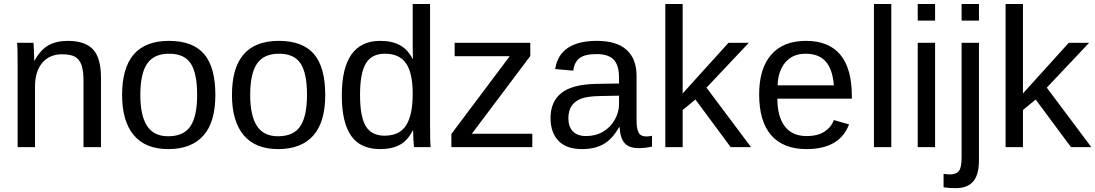

<svg xmlns="http://www.w3.org/2000/svg" viewBox="-20 -745 5545 972"><path d="M402.8 0V-335Q402.8 -387.2 392.6 -416Q382.3 -444.8 359.9 -457.5Q337.4 -470.2 293.9 -470.2Q230.5 -470.2 193.8 -426.8Q157.2 -383.3 157.2 -306.2V0H69.3V-415.5Q69.3 -507.8 66.4 -528.3H149.4Q149.9 -525.9 150.4 -515.1Q150.9 -504.4 151.6 -490.5Q152.3 -476.6 153.3 -438H154.8Q185.1 -492.7 224.9 -515.4Q264.6 -538.1 323.7 -538.1Q410.6 -538.1 450.9 -494.9Q491.2 -451.7 491.2 -352.1V0Z M1070.3 -264.6Q1070.3 -126 1009.3 -58.1Q948.2 9.8 832 9.8Q716.3 9.8 657.2 -60.8Q598.1 -131.3 598.1 -264.6Q598.1 -538.1 835 -538.1Q956.1 -538.1 1013.2 -471.4Q1070.3 -404.8 1070.3 -264.6ZM978 -264.6Q978 -374 945.6 -423.6Q913.1 -473.1 836.4 -473.1Q759.3 -473.1 724.9 -422.6Q690.4 -372.1 690.4 -264.6Q690.4 -160.2 724.4 -107.7Q758.3 -55.2 831.1 -55.2Q910.2 -55.2 944.1 -106Q978 -156.7 978 -264.6Z M1626.5 -264.6Q1626.5 -126 1565.4 -58.1Q1504.4 9.8 1388.2 9.8Q1272.5 9.8 1213.4 -60.8Q1154.3 -131.3 1154.3 -264.6Q1154.3 -538.1 1391.1 -538.1Q1512.2 -538.1 1569.3 -471.4Q1626.5 -404.8 1626.5 -264.6ZM1534.2 -264.6Q1534.2 -374 1501.7 -423.6Q1469.2 -473.1 1392.6 -473.1Q1315.4 -473.1 1281 -422.6Q1246.6 -372.1 1246.6 -264.6Q1246.6 -160.2 1280.5 -107.7Q1314.5 -55.2 1387.2 -55.2Q1466.3 -55.2 1500.2 -106Q1534.2 -156.7 1534.2 -264.6Z M2069.3 -85Q2044.9 -34.2 2004.6 -12.2Q1964.4 9.8 1904.8 9.8Q1804.7 9.8 1757.6 -57.6Q1710.4 -125 1710.4 -261.7Q1710.4 -538.1 1904.8 -538.1Q1964.8 -538.1 2004.9 -516.1Q2044.9 -494.1 2069.3 -446.3H2070.3L2069.3 -505.4V-724.6H2157.2V-108.9Q2157.2 -26.4 2160.2 0H2076.2Q2074.7 -7.8 2073 -36.1Q2071.3 -64.5 2071.3 -85ZM1802.7 -264.6Q1802.7 -153.8 1832 -106Q1861.3 -58.1 1927.2 -58.1Q2002 -58.1 2035.6 -109.9Q2069.3 -161.6 2069.3 -270.5Q2069.3 -375.5 2035.6 -424.3Q2002 -473.1 1928.2 -473.1Q1861.8 -473.1 1832.3 -424.1Q1802.7 -375 1802.7 -264.6Z M2265.1 0V-66.9L2560.5 -460.4H2281.7V-528.3H2664.6V-461.4L2368.7 -67.9H2674.8V0Z M2926.8 9.8Q2847.2 9.8 2807.1 -32.2Q2767.1 -74.2 2767.1 -147.5Q2767.1 -229.5 2821 -273.4Q2875 -317.4 2995.1 -320.3L3113.8 -322.3V-351.1Q3113.8 -415.5 3086.4 -443.4Q3059.1 -471.2 3000.5 -471.2Q2941.4 -471.2 2914.6 -451.2Q2887.7 -431.2 2882.3 -387.2L2790.5 -395.5Q2813 -538.1 3002.4 -538.1Q3102.1 -538.1 3152.3 -492.4Q3202.6 -446.8 3202.6 -360.4V-132.8Q3202.6 -93.8 3212.9 -74Q3223.1 -54.2 3252 -54.2Q3264.6 -54.2 3280.8 -57.6V-2.9Q3247.6 4.9 3212.9 4.9Q3164.1 4.9 3141.8 -20.8Q3119.6 -46.4 3116.7 -101.1H3113.8Q3080.1 -40.5 3035.4 -15.4Q2990.7 9.8 2926.8 9.8ZM2946.8 -56.2Q2995.1 -56.2 3032.7 -78.1Q3070.3 -100.1 3092 -138.4Q3113.8 -176.8 3113.8 -217.3V-260.7L3017.6 -258.8Q2955.6 -257.8 2923.6 -246.1Q2891.6 -234.4 2874.5 -210Q2857.4 -185.5 2857.4 -146Q2857.4 -103 2880.6 -79.6Q2903.8 -56.2 2946.8 -56.2Z M3679.2 0 3500.5 -241.2 3436 -188V0H3348.1V-724.6H3436V-272L3668 -528.3H3771L3556.6 -301.3L3782.2 0Z M3915.5 -245.6Q3915.5 -154.8 3953.1 -105.5Q3990.7 -56.2 4063 -56.2Q4120.1 -56.2 4154.5 -79.1Q4189 -102.1 4201.2 -137.2L4278.3 -115.2Q4231 9.8 4063 9.8Q3945.8 9.8 3884.5 -60.1Q3823.2 -129.9 3823.2 -267.6Q3823.2 -398.4 3884.5 -468.3Q3945.8 -538.1 4059.6 -538.1Q4292.5 -538.1 4292.5 -257.3V-245.6ZM4201.7 -313Q4194.3 -396.5 4159.2 -434.8Q4124 -473.1 4058.1 -473.1Q3994.1 -473.1 3956.8 -430.4Q3919.4 -387.7 3916.5 -313Z M4404.3 0V-724.6H4492.2V0Z M4626 -640.6V-724.6H4713.9V-640.6ZM4626 0V-528.3H4713.9V0Z M4848.1 -640.6V-724.6H4936V-640.6ZM4936 65.4Q4936 140.1 4906.7 173.8Q4877.4 207.5 4818.8 207.5Q4781.2 207.5 4756.8 203.1V135.3L4787.1 138.2Q4820.8 138.2 4834.5 120.6Q4848.1 103 4848.1 52.2V-528.3H4936Z M5401.9 0 5223.1 -241.2 5158.7 -188V0H5070.8V-724.6H5158.7V-272L5390.6 -528.3H5493.7L5279.3 -301.3L5504.9 0Z"/></svg>

Font: Liberation Sans
Style: Regular
Weight: 400
Designer: Steve Matteson
Foundry: Ascender Corporation
Version: Version 2.00.1